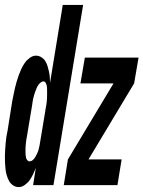

<svg xmlns="http://www.w3.org/2000/svg" viewBox="-45 -755 585 783"><path d="M32 8Q19 8 8.5 1Q-2 -6 -8 -17Q-14 -28 -17.5 -40Q-21 -52 -22.5 -65Q-24 -78 -24.5 -91Q-25 -104 -25 -117Q-25 -130 -24 -143.5Q-23 -157 -22 -170.5Q-21 -184 -19 -197Q-17 -210 -14 -223L5 -343Q8 -357 10.5 -370Q13 -383 16 -396Q19 -409 23 -422.5Q27 -436 31.5 -448.5Q36 -461 42 -474Q48 -487 56 -498.5Q64 -510 76.5 -519Q89 -528 101 -528Q113 -528 123 -522Q133 -516 139 -507Q145 -498 148.5 -486.5Q152 -475 154.5 -464Q157 -453 158 -441Q159 -429 159 -417L211 -735H294L173 0H90L101 -70Q96 -57 90 -44.5Q84 -32 76.5 -21Q69 -10 56.5 -1Q44 8 32 8ZM75 -97Q83 -97 89.5 -103Q96 -109 100 -116.5Q104 -124 107.5 -131.5Q111 -139 113 -147Q115 -155 116.5 -163Q118 -171 119 -178L139 -298Q140 -305 141 -311.5Q142 -318 143.5 -325Q145 -332 145.5 -338.5Q146 -345 146.5 -351.5Q147 -358 147 -365Q147 -372 147 -378.5Q147 -385 147 -391.5Q147 -398 146 -404Q145 -410 141.5 -416.5Q138 -423 133 -423Q126 -423 120 -418Q114 -413 110 -406.5Q106 -400 103.5 -393.5Q101 -387 98.5 -380.5Q96 -374 94 -367Q92 -360 90.5 -353.5Q89 -347 88 -340Q87 -333 86 -326L66 -206Q65 -200 64 -194.5Q63 -189 62 -183Q61 -177 60.5 -171Q60 -165 59.5 -159Q59 -153 59 -147Q59 -141 59 -135Q59 -129 59.5 -123.5Q60 -118 61 -112.5Q62 -107 66 -102Q70 -97 75 -97ZM215 0 232 -105 418 -415H283L301 -520H520L502 -415L316 -105H451L434 0Z"/></svg>

Font: Iosevka Extrabold Oblique
Style: Regular
Weight: 800
Italic angle: -9°
Monospace: yes
Designer: Belleve Invis
Foundry: Belleve Invis
Version: Version 32.5.0; ttfautohint (v1.8.4)